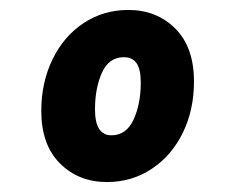

<svg xmlns="http://www.w3.org/2000/svg" viewBox="-20 -733 455 386"><path d="M63 -510Q63 -567 85.5 -613.5Q108 -660 148 -686.5Q188 -713 238 -713Q295 -713 332.5 -675.5Q370 -638 370 -569Q370 -512 347.5 -466Q325 -420 285 -393.5Q245 -367 195 -367Q138 -367 100.5 -404.5Q63 -442 63 -510ZM263 -567Q263 -594 254.5 -606Q246 -618 229 -618Q199 -618 185 -587Q171 -556 171 -513Q171 -461 204 -461Q234 -461 248.5 -492.5Q263 -524 263 -567Z"/></svg>

Font: Fira Sans Extra Condensed ExtraBold
Style: Italic
Weight: 800
Width: 3
Italic angle: -8°
Designer: Carrois Corporate & Edenspiekermann AG
Foundry: Carrois Corporate GbR & Edenspiekermann AG
Version: Version 4.203